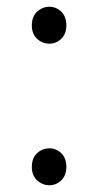

<svg xmlns="http://www.w3.org/2000/svg" viewBox="-20 -534 290 567"><path d="M126 -405Q105 -405 89.5 -419.5Q74 -434 74 -459Q74 -485 89.5 -499.5Q105 -514 126 -514Q146 -514 161 -499.5Q176 -485 176 -459Q176 -434 161 -419.5Q146 -405 126 -405ZM126 13Q105 13 89.5 -1.5Q74 -16 74 -41Q74 -67 89.5 -81.5Q105 -96 126 -96Q146 -96 161 -81.5Q176 -67 176 -41Q176 -16 161 -1.5Q146 13 126 13Z"/></svg>

Font: Kinto Sans Light
Style: Regular
Weight: 300
Designer: Authors: Ryoko NISHIZUKA  (kana & ideographs); Paul D. Hunt (Latin, Greek & Cyrillic); Wenlong ZHANG  (bopomofo); Sandol
Foundry: Adobe Systems Incorporated, ookami Inc.
Version: Version 0.001